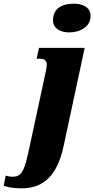

<svg xmlns="http://www.w3.org/2000/svg" viewBox="-146 -796 512 1043"><path d="M230 -620C289 -620 346 -651 346 -709C346 -758 302 -776 254 -776C197 -776 142 -754 142 -686C142 -641 182 -620 230 -620ZM-28 227C62 227 159 188 199 0L314 -536H66L53 -477H71C98 -477 108 -464 108 -446C108 -432 104 -411 97 -381L15 0C-13 133 -27 164 -78 164C-90 164 -106 161 -115 158L-126 213C-96 223 -69 227 -28 227Z"/></svg>

Font: Noto Serif SemiCondensed Black
Style: Italic
Weight: 900
Width: 4
Italic angle: -12°
Designer: Monotype Design Team
Foundry: Monotype Imaging Inc.
Version: Version 2.014